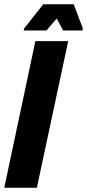

<svg xmlns="http://www.w3.org/2000/svg" viewBox="-35 -881 409 901"><path d="M-15 0 131 -688H285L138 0ZM76 -738 78 -747 168 -861H311L354 -747L352 -738H261L231 -794L183 -738Z"/></svg>

Font: Saira Condensed Black
Style: Italic
Weight: 900
Width: 3
Italic angle: -12°
Designer: Hector Gatti with collaboration of the Omnibus-Type team
Foundry: Omnibus-Type
Version: Version 1.101